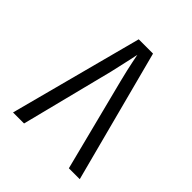

<svg xmlns="http://www.w3.org/2000/svg" viewBox="-199 -864 997 997"><g transform="rotate(45 300.0 -365.0)"><path d="M55 0 248 -730H353L545 0H465L335 -510Q318 -578 309 -623Q300 -668 300 -668Q300 -668 290.5 -623Q281 -578 265 -510L136 0Z"/></g></svg>

Font: JetBrains Mono NL Light
Style: Regular
Weight: 300
Monospace: yes
Designer: Philipp Nurullin, Konstantin Bulenkov
Foundry: JetBrains
Version: Version 2.305; ttfautohint (v1.8.4.7-5d5b)